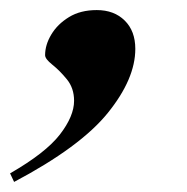

<svg xmlns="http://www.w3.org/2000/svg" viewBox="-97 -192 372 381"><path d="M-77 152Q-6.5 111.5 21.8 75Q50 38.5 50 8Q50 -17 35.8 -34.5Q21.5 -52 7 -63.5Q-7.5 -75 -7.5 -82.5Q-7.5 -103 4.8 -123.5Q17 -144 39.8 -158Q62.5 -172 95 -172Q129.5 -172 150.5 -151.2Q171.5 -130.5 171.5 -95Q171.5 -35.5 117 32Q62.5 99.5 -69 169Z"/></svg>

Font: Newsreader 72pt
Style: Bold Italic
Weight: 700
Italic angle: -17°
Designer: Hugues Gentile
Foundry: Production Type
Version: Version 1.003; ttfautohint (v1.8.3)